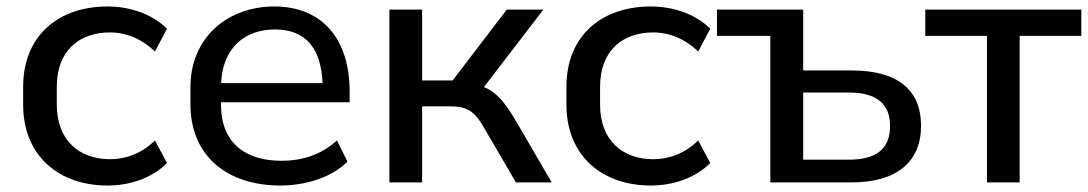

<svg xmlns="http://www.w3.org/2000/svg" viewBox="-20 -569 3394 599"><path d="M315.4 9.8C385.3 9.8 455.1 -13.7 501 -60.5L463.4 -130.9C422.9 -90.3 371.6 -72.3 323.2 -72.3C227.5 -72.3 157.2 -130.9 157.2 -242.7V-297.9C157.2 -411.1 227.1 -467.8 323.2 -467.8C374 -467.8 423.3 -447.3 463.4 -408.2L501 -479.5C456.5 -523.4 389.2 -548.8 314.9 -548.8C166.5 -548.8 52.2 -461.4 52.2 -297.9V-242.7C52.2 -81.5 165 9.8 315.4 9.8Z M854.5 9.8C935.5 9.8 1016.6 -16.6 1064 -64.9L1031.2 -130.9C982.4 -85.9 921.4 -67.4 858.4 -67.4C744.1 -67.4 669.4 -124 669.4 -243.2V-250H1070.8V-283.7C1070.8 -450.2 982.4 -548.8 835.9 -548.8C689.9 -548.8 574.2 -451.7 574.2 -297.4V-243.2C574.2 -80.6 690.9 9.8 854.5 9.8ZM837.9 -477.1C930.7 -477.1 981.9 -421.9 986.3 -309.6H669.9C674.3 -417.5 741.7 -477.1 837.9 -477.1Z M1296.9 0V-237.3H1381.3C1436.5 -237.3 1459.5 -224.1 1490.7 -169.4L1589.4 0H1701.2L1585.9 -197.8C1552.2 -254.4 1525.4 -283.2 1489.7 -297.4L1675.3 -539.1H1561L1392.1 -317.9H1296.9V-539.1H1194.8V0Z M2010.3 9.8C2080.1 9.8 2149.9 -13.7 2195.8 -60.5L2158.2 -130.9C2117.7 -90.3 2066.4 -72.3 2018.1 -72.3C1922.4 -72.3 1852.1 -130.9 1852.1 -242.7V-297.9C1852.1 -411.1 1921.9 -467.8 2018.1 -467.8C2068.8 -467.8 2118.2 -447.3 2158.2 -408.2L2195.8 -479.5C2151.4 -523.4 2084 -548.8 2009.8 -548.8C1861.3 -548.8 1747.1 -461.4 1747.1 -297.9V-242.7C1747.1 -81.5 1859.9 9.8 2010.3 9.8Z M2637.7 0C2777.8 0 2853.5 -64.5 2853.5 -176.3C2853.5 -288.6 2780.8 -349.1 2637.7 -349.1H2485.8V-539.1H2216.8V-457H2383.3V0ZM2485.8 -280.3H2627.9C2713.4 -280.3 2756.8 -246.6 2756.8 -175.8C2756.8 -104 2713.4 -70.8 2627.9 -70.8H2485.8Z M3161.1 0V-457H3353.5V-539.1H2866.7V-457H3059.1V0Z"/></svg>

Font: Winston
Style: Regular
Weight: 400
Designer: Vernon Adams, Kim Jin-seong, David Berlow, Cristiano Sobral
Foundry: The Winston Project Authors
Version: Version 3.004